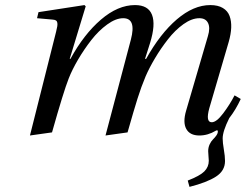

<svg xmlns="http://www.w3.org/2000/svg" viewBox="-20 -522 969 757"><path d="M98.1 12.2 201.2 -397Q204.6 -411.1 205.8 -418.2Q207 -425.3 206.1 -431.9Q205.1 -438.5 200.4 -441.4Q195.8 -444.3 187 -444.8L126 -450.2L131.8 -474.1L313 -502L317.9 -497.1L254.9 -290H257.8Q311 -387.2 377.9 -444.6Q444.8 -502 512.2 -502Q564.5 -502 579.3 -463.6Q594.2 -425.3 571.8 -353L551.8 -290H556.2Q611.3 -389.2 677.2 -445.6Q743.2 -502 809.1 -502Q839.4 -502 858.6 -490.5Q877.9 -479 885.3 -458.7Q892.6 -438.5 891.6 -413.1Q890.6 -387.7 881.8 -356.9L805.2 -95.2Q790 -40 814.9 -40Q833.5 -40 859.9 -75Q886.2 -109.9 904.8 -146L929.2 -131.8Q909.7 -89.4 883.8 -56.2Q857.9 -4.4 857.9 23.9Q857.9 40 862.5 67.1Q867.2 94.2 867.2 112.8Q867.2 151.4 831.5 174.3Q795.9 197.3 727.1 214.8L720.2 189.9Q768.1 171.4 785.6 153.8Q803.2 136.2 803.2 111.8Q803.2 106.4 802 93.5Q800.8 80.6 800.8 74.2Q800.8 59.6 806.6 47.1Q812.5 34.7 819.8 27.6Q827.1 20.5 833 12.2Q838.9 3.9 838.9 -3.9Q838.9 -10.7 831.1 -6.8Q799.8 12.2 766.1 12.2Q728.5 12.2 714.4 -13.7Q700.2 -39.6 713.9 -85.9L799.8 -379.9Q809.6 -412.1 800.3 -431.2Q791 -450.2 766.1 -450.2Q736.3 -450.2 703.4 -426.8Q670.4 -403.3 642.1 -366.9Q613.8 -330.6 591.6 -293.2Q569.3 -255.9 554.2 -221.2Q536.6 -179.2 522.5 -134.3Q508.3 -89.4 482.9 0L396 12.2L496.1 -366.2Q518.1 -450.2 465.8 -450.2Q436.5 -450.2 402.6 -425.5Q368.7 -400.9 339.8 -363.8Q311 -326.7 287.8 -287.1Q264.6 -247.6 251 -212.9Q230.5 -161.1 185.1 0Z"/></svg>

Font: Linguistics Pro
Style: Italic
Weight: 400
Italic angle: -12°
Designer: Stefan Peev, Context Ltd
Foundry: Stefan Peev, Context Ltd
Version: Version 001.000